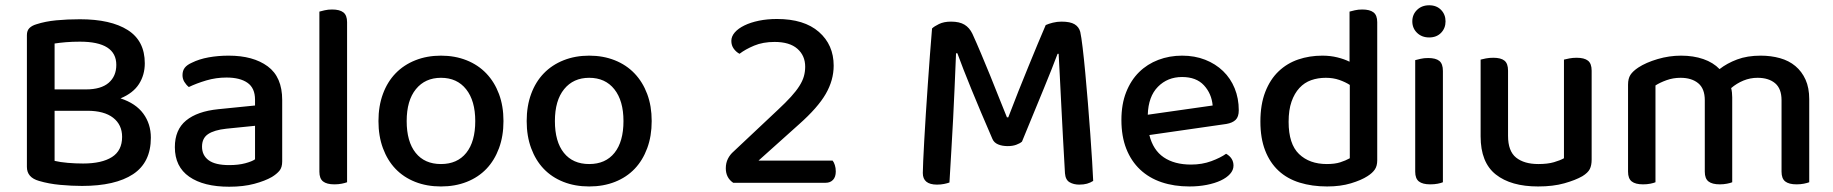

<svg xmlns="http://www.w3.org/2000/svg" viewBox="-20 -693 6949 728"><path d="M529 -453Q529 -409 507 -374.5Q485 -340 437 -320Q495 -301 523.5 -262Q552 -223 552 -171Q552 -77 484.5 -32.5Q417 12 291 12Q252 12 208.5 8Q165 4 128 -7Q82 -20 82 -60V-560Q82 -577 91.5 -586.5Q101 -596 118 -601Q152 -612 193.5 -616Q235 -620 283 -620Q400 -620 464.5 -579Q529 -538 529 -453ZM443 -174Q443 -220 409 -246.5Q375 -273 311 -273H187V-83Q208 -78 237 -75.5Q266 -73 295 -73Q366 -73 404.5 -97.5Q443 -122 443 -174ZM187 -354H306Q363 -354 392 -379Q421 -404 421 -447Q421 -535 283 -535Q254 -535 230 -533Q206 -531 187 -528Z M849 -67Q884 -67 910 -74Q936 -81 947 -89V-216L838 -205Q792 -200 769 -184.5Q746 -169 746 -137Q746 -104 771 -85.5Q796 -67 849 -67ZM847 -482Q940 -482 995 -441.5Q1050 -401 1050 -314V-81Q1050 -58 1039.5 -45.5Q1029 -33 1011 -22Q985 -7 944 4Q903 15 849 15Q752 15 697.5 -23Q643 -61 643 -135Q643 -201 685.5 -236Q728 -271 808 -279L947 -293V-315Q947 -359 918.5 -379Q890 -399 839 -399Q799 -399 762 -388Q725 -377 696 -363Q686 -371 679 -382.5Q672 -394 672 -408Q672 -425 680.5 -436Q689 -447 707 -455Q735 -469 771 -475.5Q807 -482 847 -482Z M1248 6Q1219 6 1205 -5Q1191 -16 1191 -42V-649Q1198 -651 1211 -654Q1224 -657 1239 -657Q1268 -657 1282 -646Q1296 -635 1296 -609V-2Q1288 1 1275.5 3.5Q1263 6 1248 6Z M1889 -234Q1889 -177 1872 -131Q1855 -85 1824.5 -53Q1794 -21 1750 -3.5Q1706 14 1652 14Q1598 14 1554 -3.5Q1510 -21 1479.5 -53Q1449 -85 1432 -131Q1415 -177 1415 -234Q1415 -291 1432 -337Q1449 -383 1480 -415Q1511 -447 1555 -464.5Q1599 -482 1652 -482Q1705 -482 1749 -464.5Q1793 -447 1824 -414.5Q1855 -382 1872 -336.5Q1889 -291 1889 -234ZM1652 -398Q1592 -398 1557 -355Q1522 -312 1522 -234Q1522 -156 1556 -113.5Q1590 -71 1652 -71Q1714 -71 1748 -113.5Q1782 -156 1782 -234Q1782 -311 1747.5 -354.5Q1713 -398 1652 -398Z M2451 -234Q2451 -177 2434 -131Q2417 -85 2386.5 -53Q2356 -21 2312 -3.5Q2268 14 2214 14Q2160 14 2116 -3.5Q2072 -21 2041.5 -53Q2011 -85 1994 -131Q1977 -177 1977 -234Q1977 -291 1994 -337Q2011 -383 2042 -415Q2073 -447 2117 -464.5Q2161 -482 2214 -482Q2267 -482 2311 -464.5Q2355 -447 2386 -414.5Q2417 -382 2434 -336.5Q2451 -291 2451 -234ZM2214 -398Q2154 -398 2119 -355Q2084 -312 2084 -234Q2084 -156 2118 -113.5Q2152 -71 2214 -71Q2276 -71 2310 -113.5Q2344 -156 2344 -234Q2344 -311 2309.5 -354.5Q2275 -398 2214 -398Z M2753 -538Q2753 -555 2766 -570Q2779 -585 2802.5 -596.5Q2826 -608 2857.5 -614.5Q2889 -621 2926 -621Q3029 -621 3085 -572Q3141 -523 3141 -444Q3141 -389 3111 -337Q3081 -285 3010 -222L2856 -84H3137Q3142 -78 3145.5 -67Q3149 -56 3149 -43Q3149 -22 3138.5 -11Q3128 0 3111 0H2760Q2732 -19 2732 -55Q2732 -75 2740 -91Q2748 -107 2762 -119L2930 -277Q2959 -304 2979 -326Q2999 -348 3011 -367Q3023 -386 3028 -403.5Q3033 -421 3033 -440Q3033 -482 3003.5 -508Q2974 -534 2917 -534Q2873 -534 2839.5 -520Q2806 -506 2784 -489Q2771 -496 2762 -508.5Q2753 -521 2753 -538Z M3855 -156Q3847 -149 3833 -144Q3819 -139 3801 -139Q3780 -139 3764.5 -145.5Q3749 -152 3743 -166Q3697 -272 3663.5 -354Q3630 -436 3610 -491H3605Q3602 -420 3599.5 -360.5Q3597 -301 3594 -244Q3591 -187 3587.5 -128Q3584 -69 3580 -1Q3572 2 3559.5 4.5Q3547 7 3533 7Q3479 7 3479 -37Q3479 -50 3480.5 -83Q3482 -116 3484.5 -161.5Q3487 -207 3490.5 -262Q3494 -317 3498 -373.5Q3502 -430 3506 -484.5Q3510 -539 3514 -585Q3522 -593 3540.5 -602Q3559 -611 3586 -611Q3618 -611 3637 -599.5Q3656 -588 3667 -565Q3683 -530 3700 -489.5Q3717 -449 3734 -407.5Q3751 -366 3767 -325Q3783 -284 3798 -248H3803Q3822 -298 3841.5 -347Q3861 -396 3879.5 -441Q3898 -486 3914.5 -526Q3931 -566 3945 -598Q3956 -603 3972 -607Q3988 -611 4005 -611Q4038 -611 4054.5 -601Q4071 -591 4076 -572Q4080 -554 4085 -512.5Q4090 -471 4095 -417Q4100 -363 4105 -302.5Q4110 -242 4114 -185.5Q4118 -129 4121 -81.5Q4124 -34 4125 -7Q4114 0 4101.5 3.5Q4089 7 4072 7Q4051 7 4035.5 -2Q4020 -11 4018 -36Q4014 -104 4010.5 -170Q4007 -236 4004 -295Q4001 -354 3998.5 -404Q3996 -454 3994 -489H3990Q3971 -438 3938.5 -359Q3906 -280 3855 -156Z M4338 -181Q4352 -124 4392.5 -96.5Q4433 -69 4496 -69Q4538 -69 4573 -82Q4608 -95 4629 -110Q4657 -94 4657 -65Q4657 -48 4644 -33.5Q4631 -19 4608.5 -8.5Q4586 2 4555.5 8Q4525 14 4490 14Q4432 14 4384.5 -2Q4337 -18 4303 -50Q4269 -82 4250.5 -129Q4232 -176 4232 -238Q4232 -298 4250 -343.5Q4268 -389 4299 -419.5Q4330 -450 4372 -466Q4414 -482 4462 -482Q4510 -482 4549.5 -466.5Q4589 -451 4617.5 -423.5Q4646 -396 4661.5 -358Q4677 -320 4677 -275Q4677 -250 4665 -238.5Q4653 -227 4630 -223ZM4462 -401Q4407 -401 4370.5 -364Q4334 -327 4332 -258L4578 -293Q4574 -338 4545 -369.5Q4516 -401 4462 -401Z M4994 -482Q5024 -482 5050.5 -475.5Q5077 -469 5097 -459V-649Q5104 -651 5117 -654Q5130 -657 5145 -657Q5174 -657 5188 -646Q5202 -635 5202 -609V-85Q5202 -64 5193 -50.5Q5184 -37 5165 -25Q5142 -10 5102.5 2Q5063 14 5012 14Q4955 14 4908 -0.5Q4861 -15 4828 -45.5Q4795 -76 4777 -122.5Q4759 -169 4759 -232Q4759 -297 4777.5 -344.5Q4796 -392 4828 -422.5Q4860 -453 4902.5 -467.5Q4945 -482 4994 -482ZM5098 -371Q5081 -382 5058 -390Q5035 -398 5007 -398Q4977 -398 4951.5 -389Q4926 -380 4907 -359.5Q4888 -339 4877 -307.5Q4866 -276 4866 -231Q4866 -147 4905.5 -109Q4945 -71 5011 -71Q5041 -71 5061.5 -77.5Q5082 -84 5098 -93Z M5451 -2Q5444 1 5431.5 3.5Q5419 6 5403 6Q5374 6 5360 -5Q5346 -16 5346 -42V-465Q5354 -467 5366.5 -470Q5379 -473 5395 -473Q5424 -473 5437.5 -462Q5451 -451 5451 -424ZM5335 -612Q5335 -638 5353 -655.5Q5371 -673 5399 -673Q5427 -673 5444 -655.5Q5461 -638 5461 -612Q5461 -586 5444 -568.5Q5427 -551 5399 -551Q5371 -551 5353 -568.5Q5335 -586 5335 -612Z M5594 -467Q5601 -469 5614 -471.5Q5627 -474 5642 -474Q5671 -474 5684.5 -463Q5698 -452 5698 -425V-178Q5698 -120 5728.5 -95.5Q5759 -71 5813 -71Q5848 -71 5872 -78Q5896 -85 5910 -93V-467Q5918 -469 5930.5 -471.5Q5943 -474 5958 -474Q5987 -474 6001 -463Q6015 -452 6015 -425V-88Q6015 -66 6008 -52Q6001 -38 5980 -25Q5954 -10 5911.5 2Q5869 14 5812 14Q5709 14 5651.5 -31.5Q5594 -77 5594 -176Z M6735 -313Q6735 -357 6710.5 -377.5Q6686 -398 6644 -398Q6616 -398 6590.5 -387.5Q6565 -377 6544 -359Q6546 -351 6547 -342Q6548 -333 6548 -324V-2Q6541 1 6528 3.5Q6515 6 6501 6Q6472 6 6458 -5Q6444 -16 6444 -42V-313Q6444 -357 6419 -377.5Q6394 -398 6352 -398Q6324 -398 6299 -389Q6274 -380 6257 -369V-2Q6250 1 6237.5 3.5Q6225 6 6210 6Q6181 6 6167 -5Q6153 -16 6153 -42V-372Q6153 -395 6162 -409Q6171 -423 6192 -437Q6221 -456 6265 -469Q6309 -482 6354 -482Q6401 -482 6438.5 -469Q6476 -456 6500 -431Q6528 -453 6566.5 -467.5Q6605 -482 6656 -482Q6695 -482 6729 -472.5Q6763 -463 6787.5 -442.5Q6812 -422 6826 -391Q6840 -360 6840 -317V-2Q6832 1 6819.5 3.5Q6807 6 6792 6Q6763 6 6749 -5Q6735 -16 6735 -42V-313Z"/></svg>

Font: Baloo 2 Medium
Style: Regular
Weight: 500
Designer: Sarang Kulkarni and Ek Type
Foundry: Ek Type
Version: Version 1.640;hotconv 1.0.111;makeotfexe 2.5.65597; ttfautoh